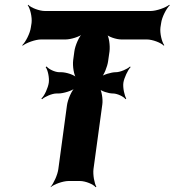

<svg xmlns="http://www.w3.org/2000/svg" viewBox="-20 -757 730 803"><path d="M496 -411C499 -431 515 -465 526 -476L524 -479C513 -468 482 -455 465 -455H464C446 -455 412 -445 399 -434L402 -431C415 -442 429 -479 432 -500L438 -542C441 -566 436 -606 425 -618L422 -616C432 -603 467 -592 487 -592H594C618 -592 654 -578 665 -566L667 -568C657 -581 648 -618 651 -642L654 -661C657 -685 676 -722 690 -735L688 -737C673 -725 634 -711 610 -711H168C144 -711 109 -725 98 -737L96 -735C106 -722 115 -685 112 -661L109 -642C106 -618 87 -581 73 -568L75 -566C90 -578 128 -592 152 -592H255C275 -592 313 -603 327 -616L326 -618C311 -606 294 -566 291 -542L286 -505C283 -481 289 -441 300 -429L302 -431C292 -444 256 -455 236 -455H228C210 -455 183 -468 175 -479L171 -476C180 -465 187 -431 184 -411C181 -390 166 -356 153 -345L156 -342C168 -353 198 -366 216 -366H224C244 -366 282 -377 296 -390L295 -392C280 -380 263 -340 260 -316L224 -50C221 -26 204 11 192 24V26C205 14 243 0 267 0H314C338 0 371 14 380 26L383 24C375 11 368 -26 371 -50L408 -321C411 -342 405 -379 396 -390L393 -387C402 -376 434 -366 452 -366H453C470 -366 498 -353 505 -342L508 -345C501 -356 493 -390 496 -411Z"/></svg>

Font: Asimov
Style: EdgeNarIt
Weight: 500
Designer: Google
Version: Version 2.000980: 2014